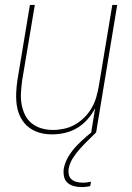

<svg xmlns="http://www.w3.org/2000/svg" viewBox="-20 -540 540 783"><path d="M192 8Q165 8 140.5 1Q116 -6 96.5 -21.5Q77 -37 65 -59.5Q53 -82 49 -107.5Q45 -133 46 -159.5Q47 -186 51 -213L102 -520H122L70 -210Q67 -186 65.5 -162Q64 -138 68 -115Q72 -92 82 -71.5Q92 -51 109.5 -37Q127 -23 149.5 -16.5Q172 -10 196 -10Q218 -10 241.5 -15Q265 -20 286 -32Q307 -44 324.5 -61.5Q342 -79 354 -100Q366 -121 372.5 -143.5Q379 -166 383 -189L438 -520H458L372 0H352L368 -99Q356 -75 337 -53.5Q318 -32 294.5 -18Q271 -4 244.5 2Q218 8 192 8ZM313 223Q297 223 281.5 219Q266 215 255 205Q244 195 241 179.5Q238 164 240 148Q245 122 259 98.5Q273 75 292 55Q311 35 332 17Q353 -1 375 -17L372 0Q355 17 338 33.5Q321 50 305 68Q289 86 276.5 106Q264 126 260 148Q258 160 260.5 172Q263 184 272 191.5Q281 199 293 202Q305 205 318 205Q326 205 334 204Q342 203 351 201L348 219Q339 221 330.5 222Q322 223 313 223Z"/></svg>

Font: Iosevka Term Curly Th Obl
Style: Regular
Weight: 100
Italic angle: -9°
Designer: Belleve Invis
Foundry: Belleve Invis
Version: Version 32.3.0